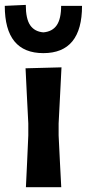

<svg xmlns="http://www.w3.org/2000/svg" viewBox="-46 -784 364 804"><path d="M62.5 0Q65 -54.5 67.5 -104.8Q70 -155 72.5 -217V-267Q69 -338.5 66.2 -391.2Q63.5 -444 61 -498L211.5 -502Q208.5 -447 206 -393.5Q203.5 -340 199.5 -267V-217Q202.5 -155 205 -104.8Q207.5 -54.5 210.5 0ZM135.5 -561.5Q-26 -561.5 -26 -759.5L62 -763.5Q62 -705 80.5 -678.2Q99 -651.5 135.5 -648.5Q173 -651.5 191.5 -678.2Q210 -705 210 -759.5H297.5Q297.5 -561.5 135.5 -561.5Z"/></svg>

Font: Commissioner Loud SemiBold
Style: Regular
Weight: 600
Designer: Kostas Bartsokas
Foundry: Kostas Bartsokas
Version: Version 1.000; ttfautohint (v1.8.3)